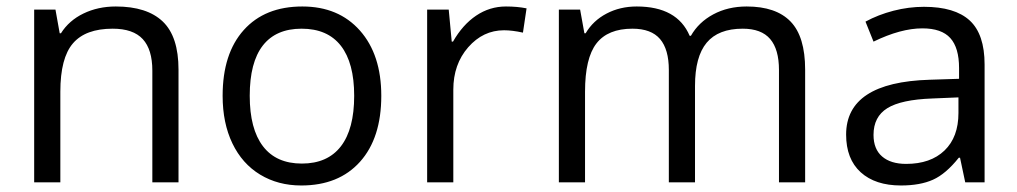

<svg xmlns="http://www.w3.org/2000/svg" viewBox="-20 -565 3152 595"><path d="M452.1 0V-346.2Q452.1 -411.6 422.4 -443.8Q392.6 -476.1 329.1 -476.1Q245.1 -476.1 206.1 -430.7Q167 -385.3 167 -280.8V0H85.9V-535.2H151.9L165 -461.9H168.9Q193.8 -501.5 238.8 -523.2Q283.7 -544.9 338.9 -544.9Q435.5 -544.9 484.4 -498.3Q533.2 -451.7 533.2 -349.1V0Z M1161.6 -268.1Q1161.6 -137.2 1095.7 -63.7Q1029.8 9.8 913.6 9.8Q841.8 9.8 786.1 -23.9Q730.5 -57.6 700.2 -120.6Q669.9 -183.6 669.9 -268.1Q669.9 -398.9 735.4 -471.9Q800.8 -544.9 917 -544.9Q1029.3 -544.9 1095.5 -470.2Q1161.6 -395.5 1161.6 -268.1ZM753.9 -268.1Q753.9 -165.5 794.9 -111.8Q835.9 -58.1 915.5 -58.1Q995.1 -58.1 1036.4 -111.6Q1077.6 -165 1077.6 -268.1Q1077.6 -370.1 1036.4 -423.1Q995.1 -476.1 914.6 -476.1Q835 -476.1 794.4 -423.8Q753.9 -371.6 753.9 -268.1Z M1547.9 -544.9Q1583.5 -544.9 1611.8 -539.1L1600.6 -463.9Q1567.4 -471.2 1542 -471.2Q1477.1 -471.2 1430.9 -418.5Q1384.8 -365.7 1384.8 -287.1V0H1303.7V-535.2H1370.6L1379.9 -436H1383.8Q1413.6 -488.3 1455.6 -516.6Q1497.6 -544.9 1547.9 -544.9Z M2394 0V-348.1Q2394 -412.1 2366.7 -444.1Q2339.4 -476.1 2281.7 -476.1Q2206.1 -476.1 2169.9 -432.6Q2133.8 -389.2 2133.8 -298.8V0H2052.7V-348.1Q2052.7 -412.1 2025.4 -444.1Q1998 -476.1 1939.9 -476.1Q1863.8 -476.1 1828.4 -430.4Q1793 -384.8 1793 -280.8V0H1711.9V-535.2H1777.8L1791 -461.9H1794.9Q1817.9 -501 1859.6 -522.9Q1901.4 -544.9 1953.1 -544.9Q2078.6 -544.9 2117.2 -454.1H2121.1Q2145 -496.1 2190.4 -520.5Q2235.8 -544.9 2293.9 -544.9Q2384.8 -544.9 2429.9 -498.3Q2475.1 -451.7 2475.1 -349.1V0Z M2971.2 0 2955.1 -76.2H2951.2Q2911.1 -25.9 2871.3 -8.1Q2831.5 9.8 2772 9.8Q2692.4 9.8 2647.2 -31.2Q2602.1 -72.3 2602.1 -147.9Q2602.1 -310.1 2861.3 -317.9L2952.1 -320.8V-354Q2952.1 -417 2925 -447Q2897.9 -477.1 2838.4 -477.1Q2771.5 -477.1 2687 -436L2662.1 -498Q2701.7 -519.5 2748.8 -531.7Q2795.9 -543.9 2843.3 -543.9Q2939 -543.9 2985.1 -501.5Q3031.2 -459 3031.2 -365.2V0ZM2788.1 -57.1Q2863.8 -57.1 2907 -98.6Q2950.2 -140.1 2950.2 -214.8V-263.2L2869.1 -259.8Q2772.5 -256.3 2729.7 -229.7Q2687 -203.1 2687 -147Q2687 -103 2713.6 -80.1Q2740.2 -57.1 2788.1 -57.1Z"/></svg>

Font: f0_31487 
Style: Regular
Weight: 400
Foundry: Ascender Corporation
Version: Version 1.10